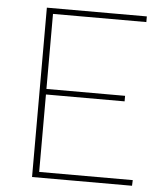

<svg xmlns="http://www.w3.org/2000/svg" viewBox="-51 -749 684 794"><g transform="rotate(5 291.0 -351.5)"><path d="M527.5 -23.5 526.5 0H111.5V-703H526.5V-679.5H139V-368H465.5V-345H139V-23.5Z"/></g></svg>

Font: Lato ExtraLight
Style: Regular
Weight: 275
Designer: Lukasz Dziedzic with Adam Twardoch and Botio Nikoltchev
Foundry: tyPoland Lukasz Dziedzic
Version: Version 2.015; 2015-08-06; http://www.latofonts.com/